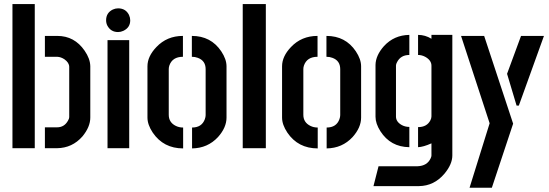

<svg xmlns="http://www.w3.org/2000/svg" viewBox="-20 -714 2644 925"><path d="M40 0V-694.3H147.5V0ZM196.3 0V-100.6H254.9Q290 -100.6 307.6 -132.8Q313.5 -142.6 313.5 -149.4V-391.6Q313.5 -412.1 290 -428.7Q273.4 -439.5 255.9 -440.4H196.3V-541H255.9Q338.9 -541 387.7 -469.7Q414.1 -431.6 415 -395.5V-147.5Q415 -102.5 377 -56.6Q328.1 -1 254.9 0Z M491.2 -616.2Q491.2 -652.3 523.4 -668Q536.1 -673.8 548.8 -673.8Q585.9 -673.8 601.6 -641.6Q607.4 -628.9 607.4 -616.2Q607.4 -581.1 574.2 -565.4Q561.5 -559.6 548.8 -559.6Q513.7 -559.6 497.1 -590.8Q491.2 -602.5 491.2 -616.2ZM498 0V-520.5H602.5V0Z M690.4 -147.5V-394.5Q690.4 -442.4 733.4 -487.3Q784.2 -541 861.3 -541V-440.4Q810.5 -440.4 795.9 -398.4Q793 -389.6 793 -380.9V-161.1Q793 -124 827.1 -107.4Q842.8 -99.6 862.3 -99.6V1Q767.6 1 715.8 -75.2Q690.4 -113.3 690.4 -147.5ZM905.3 1V-99.6Q952.1 -99.6 966.8 -139.6Q970.7 -150.4 970.7 -159.2V-380.9Q970.7 -421.9 932.6 -435.5Q919.9 -440.4 904.3 -440.4V-541Q996.1 -541 1045.9 -466.8Q1071.3 -428.7 1071.3 -394.5V-147.5Q1071.3 -99.6 1030.3 -53.7Q980.5 0 905.3 1Z M1149.4 0V-694.3H1260.7V0Z M1338.9 -147.5V-394.5Q1338.9 -442.4 1381.8 -487.3Q1432.6 -541 1509.8 -541V-440.4Q1459 -440.4 1444.3 -398.4Q1441.4 -389.6 1441.4 -380.9V-161.1Q1441.4 -124 1475.6 -107.4Q1491.2 -99.6 1510.7 -99.6V1Q1416 1 1364.3 -75.2Q1338.9 -113.3 1338.9 -147.5ZM1553.7 1V-99.6Q1600.6 -99.6 1615.2 -139.6Q1619.1 -150.4 1619.1 -159.2V-380.9Q1619.1 -421.9 1581.1 -435.5Q1568.4 -440.4 1552.7 -440.4V-541Q1644.5 -541 1694.3 -466.8Q1719.7 -428.7 1719.7 -394.5V-147.5Q1719.7 -99.6 1678.7 -53.7Q1628.9 0 1553.7 1Z M1779.3 182.6 1803.7 86.9H1992.2Q2038.1 85 2054.7 48.8Q2058.6 41 2058.6 35.2V-23.4Q2019.5 -5.9 1994.1 -4.9V-101.6Q2037.1 -101.6 2053.7 -134.8Q2058.6 -144.5 2058.6 -153.3V-397.5Q2058.6 -423.8 2028.3 -440.4Q2011.7 -449.2 1994.1 -449.2V-545.9Q2028.3 -545.9 2058.6 -527.3V-545.9H2159.2V35.2Q2159.2 77.1 2121.1 123Q2071.3 181.6 1999 182.6ZM1789.1 -151.4V-401.4Q1790 -447.3 1830.1 -492.2Q1878.9 -544.9 1952.1 -545.9V-449.2Q1910.2 -449.2 1892.6 -414.1Q1887.7 -405.3 1887.7 -398.4V-152.3Q1887.7 -127 1916 -111.3Q1932.6 -102.5 1952.1 -102.5V-4.9Q1861.3 -5.9 1812.5 -82Q1789.1 -119.1 1789.1 -151.4Z M2201.2 -541H2312.5L2452.1 -118.2L2349.6 190.4H2242.2L2338.9 -120.1ZM2422.9 -358.4 2490.2 -541H2600.6L2479.5 -205.1H2468.8Z"/></svg>

Font: Post No Bills Colombo
Style: Bold
Weight: 800
Designer: Kosala Senevirathne, Siva Puranthara, Lasantha Premarathna, Tharique Azeez
Foundry: Mooniak
Version: Version 1.220 ; ttfautohint (v1.5)